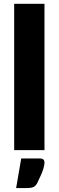

<svg xmlns="http://www.w3.org/2000/svg" viewBox="-20 -768 300 982"><path d="M207.5 -748.5V0H52.5V-748.5ZM183.5 42.5Q191.5 42.5 196.5 44.5Q201.5 46.5 203.8 49.8Q206 53 206.8 56.5Q207.5 60 207.5 63Q207.5 67.5 206.5 75Q205.5 82.5 201.8 95Q198 107.5 190.5 125.2Q183 143 170.5 168Q162 184.5 149.5 189.2Q137 194 117.5 194H62.5L88.5 42.5Z"/></svg>

Font: Lato ExtraBold
Style: Regular
Weight: 800
Designer: Lukasz Dziedzic with Adam Twardoch and Botio Nikoltchev
Foundry: tyPoland Lukasz Dziedzic
Version: Version 2.015; 2015-08-06; http://www.latofonts.com/